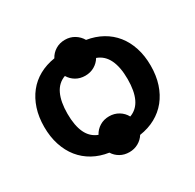

<svg xmlns="http://www.w3.org/2000/svg" viewBox="-138 -717 928 916"><g transform="rotate(-30 326.0 -259.0)"><path d="M619.5 -257.5Q619.5 -202.5 604.8 -157.5Q590 -112.5 563 -79Q536 -45.5 497.2 -24.2Q458.5 -3 410.5 4Q397.5 25 375.2 37.5Q353 50 326 50Q298 50 276 37.5Q254 25 241 4Q193.5 -3 155 -24.2Q116.5 -45.5 89.5 -79Q62.5 -112.5 47.8 -157.5Q33 -202.5 33 -257.5Q33 -311.5 47.5 -356Q62 -400.5 88.5 -434Q115 -467.5 153 -488.5Q191 -509.5 238.5 -517Q251 -540.5 273.8 -554.5Q296.5 -568.5 326 -568.5Q354.5 -568.5 377.5 -554.5Q400.5 -540.5 413.5 -517.5Q460.5 -510 498.8 -488.8Q537 -467.5 563.8 -434.2Q590.5 -401 605 -356.2Q619.5 -311.5 619.5 -257.5ZM413.5 -95.5Q453.5 -110 472.8 -150.5Q492 -191 492 -256.5Q492 -322.5 472.2 -363.5Q452.5 -404.5 412 -419Q399 -397 376.5 -384Q354 -371 326 -371Q297.5 -371 275.2 -384Q253 -397 240 -419Q199.5 -404.5 180 -363.2Q160.5 -322 160.5 -256.5Q160.5 -191.5 179.5 -151Q198.5 -110.5 238.5 -95.5Q251 -119 273.8 -133Q296.5 -147 326 -147Q354.5 -147 377.8 -133Q401 -119 413.5 -95.5Z"/></g></svg>

Font: Lato
Style: Bold
Weight: 700
Designer: Lukasz Dziedzic with Adam Twardoch and Botio Nikoltchev
Foundry: tyPoland Lukasz Dziedzic
Version: Version 2.010; 2014-09-01; http://www.latofonts.com/; ttfaut